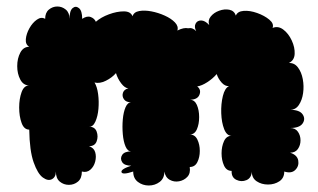

<svg xmlns="http://www.w3.org/2000/svg" viewBox="-20 -553 978 591"><path d="M70 -154Q54 -154 46.5 -174.5Q39 -195 39 -222Q39 -249 46.5 -269.5Q54 -290 70 -290Q52 -290 42.5 -308Q33 -326 33 -349.5Q33 -373 42.5 -391Q52 -409 70 -409Q58 -416 59.5 -432.5Q61 -449 70.5 -466Q80 -483 93.5 -492.5Q107 -502 119 -495Q119 -514 130.5 -523.5Q142 -533 156.5 -533Q171 -533 182.5 -523.5Q194 -514 194 -495Q194 -520 203.5 -528Q213 -536 223 -528Q233 -520 233 -495Q248 -505 259.5 -500.5Q271 -496 275 -486Q291 -500 315.5 -509Q340 -518 361 -518Q382 -518 388 -503Q392 -516 408.5 -519Q425 -522 446 -518Q467 -514 487 -505Q507 -496 518.5 -484Q530 -472 526 -459Q546 -469 559 -466Q573 -469 584 -457Q577 -470 582 -480Q587 -490 599 -490Q611 -490 624 -476Q619 -490 628.5 -502Q638 -514 654.5 -520Q671 -526 686 -523Q701 -520 706 -505Q711 -518 730 -519.5Q749 -521 771.5 -513Q794 -505 809 -492.5Q824 -480 819 -467Q836 -474 852 -462Q868 -450 878 -428.5Q888 -407 887 -387Q886 -367 869 -359Q886 -360 897 -345.5Q908 -331 912 -309.5Q916 -288 913 -266.5Q910 -245 900 -230Q890 -215 873 -215Q902 -215 911.5 -201Q921 -187 911.5 -173Q902 -159 873 -159Q889 -159 897 -147.5Q905 -136 905 -121Q905 -106 897 -94.5Q889 -83 873 -83Q895 -76 898 -59Q901 -42 889 -30Q877 -18 855 -25Q855 -5 840 5Q825 15 805 15Q785 15 770 5Q755 -5 755 -25Q754 -5 738.5 1.5Q723 8 707.5 0.5Q692 -7 693 -27Q677 -27 669.5 -43.5Q662 -60 662 -81Q662 -102 669.5 -118.5Q677 -135 693 -135Q678 -135 670 -155.5Q662 -176 661 -204.5Q660 -233 666 -257.5Q672 -282 685 -288Q673 -287 662.5 -298.5Q652 -310 647 -325Q635 -311 618 -300Q601 -289 587 -287Q600 -277 594 -261.5Q588 -246 564 -246Q579 -246 586 -230Q593 -214 593 -192.5Q593 -171 586 -155Q579 -139 564 -139Q580 -139 587.5 -123.5Q595 -108 595 -88.5Q595 -69 587.5 -54Q580 -39 564 -39Q567 -20 557 -9Q547 2 531.5 5Q516 8 502.5 0.5Q489 -7 486 -25Q486 -4 471.5 7Q457 18 438 18Q419 18 404.5 7Q390 -4 390 -25Q357 -14 354 -23Q351 -32 384 -43Q363 -43 356 -54Q349 -65 356 -76Q363 -87 384 -87Q373 -87 366.5 -102Q360 -117 358 -140Q356 -163 358 -185.5Q360 -208 366.5 -223Q373 -238 384 -238Q368 -238 361.5 -247.5Q355 -257 358.5 -267.5Q362 -278 375 -281Q364 -282 353 -296.5Q342 -311 337 -328Q325 -314 306 -304.5Q287 -295 271 -299Q279 -286 282 -263.5Q285 -241 283 -218Q281 -195 273.5 -178.5Q266 -162 254 -163Q272 -163 277.5 -148Q283 -133 277.5 -118Q272 -103 254 -103Q269 -98 273 -84.5Q277 -71 273 -55.5Q269 -40 258 -30.5Q247 -21 232 -25Q232 -4 220 6Q208 16 192 16Q176 16 164 6Q152 -4 152 -25Q152 -8 140 -1.5Q128 5 112 -6.5Q96 -18 83.5 -53.5Q71 -89 70 -154Z"/></svg>

Font: Rubik Bubbles
Style: Regular
Weight: 400
Designer: Hubert and Fischer, NaN
Foundry: Hubert and Fischer, NaN
Version: Version 2.200